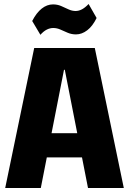

<svg xmlns="http://www.w3.org/2000/svg" viewBox="-20 -940 645 960"><path d="M151 -700H454L599 0H420L304 -591H300L184 0H6ZM178 -274H426V-153H178ZM141 -835Q162 -876 188.5 -897Q215 -918 245 -918Q267 -918 285.5 -910Q304 -902 322 -893.5Q340 -885 358 -885Q374 -885 390 -893.5Q406 -902 423 -920L463 -850Q443 -809 416 -788.5Q389 -768 360 -768Q338 -768 319 -776Q300 -784 282.5 -792Q265 -800 246 -800Q230 -800 214 -792Q198 -784 182 -766Z"/></svg>

Font: Pathway Extreme Condensed ExtraBold
Style: Regular
Weight: 800
Width: 3
Version: Version 1.001;gftools[0.9.26]